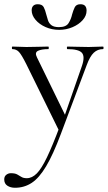

<svg xmlns="http://www.w3.org/2000/svg" viewBox="-55 -606 510 907"><path d="M431.4 -386Q434.2 -386 434.2 -380Q434.2 -374 431.4 -374Q406.2 -374 388 -357Q369.8 -340 354.2 -297.4L232 28Q196 124 162.9 179.5Q129.8 235 94.6 258Q59.4 281 15.8 281Q-5.2 281 -20.1 271.3Q-35 261.6 -35 241.6Q-35 227.2 -25.3 219.7Q-15.6 212.2 -3.8 212.2Q15.6 212.2 26 217.9Q36.4 223.6 46 229.7Q55.6 235.8 71.6 235.8Q96.4 235.8 118.8 213.3Q141.2 190.8 167 136.9Q192.8 83 227.8 -10.2L227.2 18.4L69.2 -303Q47.2 -347 34.7 -360.5Q22.2 -374 3.4 -374Q1.2 -374 1.2 -380Q1.2 -386 3.4 -386Q19.4 -386 36.7 -385Q54 -384 70 -384Q102.8 -384 127.8 -385Q152.8 -386 173.2 -386Q175.4 -386 175.4 -380Q175.4 -374 173.2 -374Q141.4 -374 124.6 -366Q107.8 -358 119.6 -335L257 -53.4L233.8 -12L332 -294.4Q347.4 -339.4 331.7 -356.7Q316 -374 263 -374Q261 -374 261 -380Q261 -386 263 -386Q287 -386 308.5 -385Q330 -384 364 -384Q385.6 -384 399.1 -385Q412.6 -386 431.4 -386ZM223.4 -477.8Q257.2 -477.8 269.1 -497Q281 -516.2 285.8 -538.4Q290.8 -556.4 297.9 -571.2Q305 -586 324.8 -586Q340 -586 347 -578.2Q354 -570.4 354 -555.8Q354 -531.4 335.4 -510.7Q316.8 -490 287.3 -477.5Q257.8 -465 224.4 -465Q190.2 -465 160.6 -478Q131 -491 112.8 -512.5Q94.6 -534 94.6 -557.4Q94.6 -571.2 102 -578.6Q109.4 -586 123.2 -586Q144.4 -586 151.6 -572.1Q158.8 -558.2 163.6 -537.6Q167.2 -524.6 171.6 -510.4Q176 -496.2 187.9 -487Q199.8 -477.8 223.4 -477.8Z"/></svg>

Font: Cormorant Light
Style: Regular
Weight: 300
Designer: Christian Thalmann (Catharsis Fonts)
Foundry: Catharsis Fonts
Version: Version 4.000